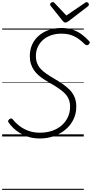

<svg xmlns="http://www.w3.org/2000/svg" viewBox="-20 -1277 860 1797"><path d="M353 19Q294 19 246.5 4Q199 -11 162.5 -34Q126 -57 100.5 -83Q75 -109 60 -131Q54 -139 56.5 -146.5Q59 -154 67 -161Q79 -170 86 -168.5Q93 -167 98 -161Q122 -130 158.5 -101Q195 -72 244 -53.5Q293 -35 353 -35Q413 -35 465 -52Q517 -69 555 -101.5Q593 -134 614.5 -179Q636 -224 636 -278Q636 -316 624 -346.5Q612 -377 588 -401.5Q564 -426 530.5 -449Q497 -472 453 -497Q423 -514 394 -532.5Q365 -551 340.5 -572.5Q316 -594 298 -620Q280 -646 269.5 -679Q259 -712 259 -752Q259 -811 280.5 -859Q302 -907 342 -942Q382 -977 436.5 -996Q491 -1015 556 -1015Q614 -1015 660.5 -999Q707 -983 745 -955Q783 -927 814 -892Q822 -883 820 -875.5Q818 -868 809 -860Q801 -854 793 -854Q785 -854 776 -861Q749 -888 718 -911Q687 -934 647.5 -948Q608 -962 553 -962Q503 -962 460 -947.5Q417 -933 385 -905.5Q353 -878 334.5 -839.5Q316 -801 316 -754Q316 -715 327.5 -685.5Q339 -656 360.5 -632.5Q382 -609 414 -587Q446 -565 487 -541Q528 -517 565 -492Q602 -467 631.5 -437Q661 -407 677.5 -368.5Q694 -330 694 -279Q694 -215 668 -160.5Q642 -106 595 -66Q548 -26 486 -3.5Q424 19 353 19ZM790 -1257Q799 -1257 805.5 -1250Q812 -1243 812 -1236Q812 -1230 810 -1226Q808 -1222 803 -1218L622 -1079Q613 -1073 606 -1069.5Q599 -1066 591 -1066Q584 -1066 578.5 -1070Q573 -1074 567 -1081L455 -1221Q452 -1226 450.5 -1230Q449 -1234 449 -1237Q449 -1246 458 -1251.5Q467 -1257 474 -1257Q481 -1257 484.5 -1254.5Q488 -1252 492 -1247L601 -1132L769 -1246Q777 -1252 781 -1254.5Q785 -1257 790 -1257ZM0 490H764V500H0ZM0 -20H764V0H0ZM0 -505H764V-500H0ZM0 -1010H764V-1000H0Z"/></svg>

Font: Playwrite US Trad Guides
Style: Regular
Weight: 400
Designer: Veronika Burian, José Scaglione
Foundry: TypeTogether
Version: Version 1.003